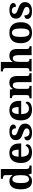

<svg xmlns="http://www.w3.org/2000/svg" viewBox="1946 -2746 810 4743"><g transform="rotate(-90 2351.5 -375.0)"><path d="M250 10C328 10 374 -24 404 -78H409L434 0H633V-53H625C578 -53 548 -68 548 -129V-760H307V-707H315C359 -707 396 -700 396 -645V-584C396 -548 397 -503 399 -472H394C366 -516 323 -548 248 -548C119 -548 46 -460 46 -267C46 -75 119 10 250 10ZM293 -65C226 -65 200 -132 200 -268C200 -401 226 -474 293 -474C372 -474 396 -401 396 -269C396 -131 372 -65 293 -65Z M955 10C1099 10 1158 -52 1158 -104C1158 -126 1143 -142 1124 -148C1101 -102 1058 -65 990 -65C900 -65 853 -123 850 -257H1178V-308C1178 -467 1089 -549 944 -549C786 -549 696 -453 696 -265C696 -91 785 10 955 10ZM1025 -321H852C855 -427 890 -484 946 -484C1003 -484 1025 -423 1025 -321Z M1450 10C1590 10 1669 -55 1669 -163C1669 -259 1608 -297 1501 -334C1410 -366 1380 -384 1380 -427C1380 -465 1409 -489 1461 -489C1517 -489 1554 -452 1554 -386C1617 -386 1647 -410 1647 -453C1647 -501 1596 -548 1476 -548C1347 -548 1261 -496 1261 -389C1261 -293 1316 -253 1430 -214C1518 -183 1551 -165 1551 -122C1551 -83 1521 -51 1454 -51C1381 -51 1342 -96 1342 -178C1298 -178 1254 -160 1254 -104C1254 -36 1311 10 1450 10Z M2008 10C2152 10 2211 -52 2211 -104C2211 -126 2196 -142 2177 -148C2154 -102 2111 -65 2043 -65C1953 -65 1906 -123 1903 -257H2231V-308C2231 -467 2142 -549 1997 -549C1839 -549 1749 -453 1749 -265C1749 -91 1838 10 2008 10ZM2078 -321H1905C1908 -427 1943 -484 1999 -484C2056 -484 2078 -423 2078 -321Z M2294 0H2601V-53H2597C2553 -53 2527 -62 2527 -118V-309C2527 -391 2548 -464 2616 -464C2675 -464 2693 -415 2693 -329V0H2915V-53H2911C2866 -53 2845 -62 2845 -124V-356C2845 -491 2787 -549 2681 -549C2603 -549 2559 -520 2528 -465H2523L2510 -536H2299V-483H2303C2347 -483 2374 -474 2374 -418V-122C2374 -62 2345 -53 2300 -53H2294Z M2961 0H3268V-53H3264C3220 -53 3194 -62 3194 -118V-309C3194 -391 3214 -464 3280 -464C3339 -464 3360 -415 3360 -329V0H3582V-53H3579C3534 -53 3512 -62 3512 -124V-356C3512 -491 3456 -549 3344 -549C3265 -549 3222 -515 3196 -468H3189C3191 -489 3193 -541 3193 -588V-760H2958V-707H2970C2998 -707 3041 -699 3041 -646V-122C3041 -62 3008 -53 2966 -53H2961Z M3913 10C4084 10 4174 -82 4174 -270C4174 -458 4076 -549 3916 -549C3744 -549 3655 -458 3655 -270C3655 -82 3753 10 3913 10ZM3915 -53C3838 -53 3810 -128 3810 -270C3810 -413 3837 -485 3914 -485C3991 -485 4019 -413 4019 -270C4019 -128 3992 -53 3915 -53Z M4451 10C4591 10 4670 -55 4670 -163C4670 -259 4609 -297 4502 -334C4411 -366 4381 -384 4381 -427C4381 -465 4410 -489 4462 -489C4518 -489 4555 -452 4555 -386C4618 -386 4648 -410 4648 -453C4648 -501 4597 -548 4477 -548C4348 -548 4262 -496 4262 -389C4262 -293 4317 -253 4431 -214C4519 -183 4552 -165 4552 -122C4552 -83 4522 -51 4455 -51C4382 -51 4343 -96 4343 -178C4299 -178 4255 -160 4255 -104C4255 -36 4312 10 4451 10Z"/></g></svg>

Font: Noto Serif Georgian Bold
Style: Regular
Weight: 700
Designer: Monotype Design Team, Akaki Razmadze
Foundry: Google LLC
Version: Version 2.003